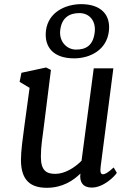

<svg xmlns="http://www.w3.org/2000/svg" viewBox="-20 -892 629 922"><path d="M80.6 -124.5C80.6 -22.5 129.9 9.8 205.1 9.8C278.8 9.8 330.6 -23.9 366.2 -58.6C360.4 -17.6 378.9 8.8 420.4 8.8C479 8.8 532.7 -47.9 541 -62L525.9 -87.9C497.1 -61.5 484.4 -55.2 474.1 -55.2C463.4 -55.2 460 -66.9 463.4 -92.3L524.4 -564H430.2L371.6 -120.1C339.8 -87.4 291 -57.1 246.1 -57.1C203.6 -57.1 176.3 -71.8 176.3 -139.6C176.3 -189 183.6 -228.5 190.9 -287.6L224.6 -556.2L201.2 -567.9L83 -542.5L74.2 -499L122.1 -470.2L97.7 -291.5C89.8 -233.4 80.6 -167.5 80.6 -124.5ZM335.9 -611.8C413.1 -611.8 492.7 -652.3 502.9 -742.7C512.2 -823.7 461.9 -872.1 370.1 -872.1C296.4 -872.1 211.9 -835 200.7 -745.1C191.4 -665 237.3 -611.8 335.9 -611.8ZM343.3 -653.8C297.4 -655.3 263.7 -695.3 269 -745.1C275.4 -807.1 313.5 -829.6 362.3 -829.1C409.7 -828.6 440.4 -792 435.1 -739.3C428.2 -673.8 393.1 -653.3 343.3 -653.8Z"/></svg>

Font: Merriweather
Style: Italic
Weight: 400
Italic angle: -7.5°
Designer: Eben Sorkin
Foundry: Eben Sorkin
Version: Version 1.001